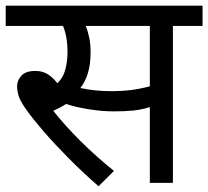

<svg xmlns="http://www.w3.org/2000/svg" viewBox="-20 -642 731 674"><path d="M587 -551V0H506V-266Q477 -257 448 -254Q419 -251 380 -251Q338 -251 291.5 -258.5Q245 -266 212 -277Q192 -264 167 -253Q208 -201 263.5 -146Q319 -91 380 -42L326 12Q270 -37 220.5 -87Q171 -137 133 -181Q95 -225 73 -256Q51 -287 45.5 -305Q40 -323 40 -340Q40 -359 55 -376Q70 -393 104 -393Q129 -393 147.5 -381.5Q166 -370 181 -350Q202 -369 209.5 -398.5Q217 -428 217 -458Q217 -488 212.5 -512Q208 -536 201 -551H0V-622H691V-551ZM369 -322Q408 -322 440 -326Q472 -330 506 -339V-551H281Q288 -534 293 -511Q298 -488 298 -458Q298 -416 288.5 -385Q279 -354 262 -333Q314 -322 369 -322Z"/></svg>

Font: Go Noto Current
Style: Regular
Weight: 400
Designer: Monotype Design Team
Foundry: Monotype Imaging Inc.
Version: Version 2.007; ttfautohint (v1.8) -l 8 -r 50 -G 200 -x 14 -D